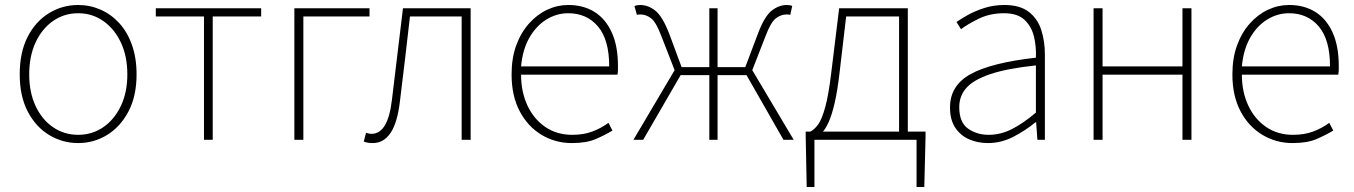

<svg xmlns="http://www.w3.org/2000/svg" viewBox="-20 -560 5424 769"><path d="M293 13Q230 13 176.5 -19.5Q123 -52 91 -113.5Q59 -175 59 -262Q59 -351 91 -413Q123 -475 176.5 -507.5Q230 -540 293 -540Q340 -540 382.5 -521.5Q425 -503 457.5 -467.5Q490 -432 508.5 -380Q527 -328 527 -262Q527 -175 494.5 -113.5Q462 -52 409 -19.5Q356 13 293 13ZM293 -20Q349 -20 393.5 -50.5Q438 -81 464 -135.5Q490 -190 490 -262Q490 -335 464 -390Q438 -445 393.5 -476Q349 -507 293 -507Q237 -507 192.5 -476Q148 -445 122.5 -390Q97 -335 97 -262Q97 -190 122.5 -135.5Q148 -81 192.5 -50.5Q237 -20 293 -20Z M797 0V-494H604V-527H1026V-494H832V0Z M1159 0V-527H1460V-494H1195V0Z M1473 13Q1461 13 1453 11.5Q1445 10 1437 7L1446 -28Q1451 -27 1456 -25.5Q1461 -24 1468 -24Q1501 -24 1521.5 -58Q1542 -92 1550 -162Q1561 -254 1572 -345Q1583 -436 1594 -527H1865V0H1829V-494H1622Q1612 -409 1602.5 -325.5Q1593 -242 1582 -156Q1572 -69 1544.5 -28Q1517 13 1473 13Z M2270 13Q2204 13 2149 -20Q2094 -53 2061.5 -114.5Q2029 -176 2029 -262Q2029 -327 2047.5 -378Q2066 -429 2098.5 -465.5Q2131 -502 2171.5 -521Q2212 -540 2256 -540Q2317 -540 2361.5 -512Q2406 -484 2430.5 -429.5Q2455 -375 2455 -297Q2455 -289 2455 -280.5Q2455 -272 2453 -261H2067Q2067 -192 2092.5 -137.5Q2118 -83 2164 -51.5Q2210 -20 2272 -20Q2317 -20 2352 -33Q2387 -46 2417 -68L2433 -37Q2403 -19 2366 -3Q2329 13 2270 13ZM2067 -294H2420Q2420 -401 2375 -454Q2330 -507 2256 -507Q2209 -507 2168 -481.5Q2127 -456 2100 -408.5Q2073 -361 2067 -294Z M2517 0 2682 -279 2629 -415Q2608 -471 2588 -486.5Q2568 -502 2546 -502Q2541 -502 2538.5 -502Q2536 -502 2531 -500L2521 -536Q2531 -540 2544 -540Q2576 -540 2604.5 -517.5Q2633 -495 2660 -426L2710 -291H2821V-527H2854V-291H2965L3016 -426Q3042 -495 3071 -517.5Q3100 -540 3131 -540Q3145 -540 3153 -536L3145 -500Q3140 -502 3137.5 -502Q3135 -502 3129 -502Q3108 -502 3087.5 -486.5Q3067 -471 3046 -415L2993 -279L3159 0H3118L2970 -259H2854V0H2821V-259H2706L2556 0Z M3242 0V189H3211L3207 -13V-33H3687V-13L3682 189H3651V0ZM3581 -12V-494H3369L3343 -272Q3334 -194 3322.5 -145.5Q3311 -97 3298.5 -70Q3286 -43 3274 -30.5Q3262 -18 3253 -11L3226 -33Q3243 -42 3257.5 -62.5Q3272 -83 3285.5 -132Q3299 -181 3310 -274L3341 -527H3616V-12Z M3937 13Q3896 13 3861.5 -2Q3827 -17 3806 -48.5Q3785 -80 3785 -130Q3785 -218 3868 -263.5Q3951 -309 4129 -329Q4131 -372 4121.5 -412.5Q4112 -453 4084 -480Q4056 -507 4001 -507Q3945 -507 3900 -485Q3855 -463 3829 -443L3811 -472Q3828 -484 3856.5 -500Q3885 -516 3922.5 -528Q3960 -540 4003 -540Q4065 -540 4100.5 -512.5Q4136 -485 4150.5 -440Q4165 -395 4165 -341V0H4135L4130 -70H4127Q4087 -37 4038.5 -12Q3990 13 3937 13ZM3940 -20Q3987 -20 4032 -42.5Q4077 -65 4129 -109V-298Q4015 -286 3947.5 -263.5Q3880 -241 3851 -208.5Q3822 -176 3822 -131Q3822 -70 3857 -45Q3892 -20 3940 -20Z M4360 0V-527H4396V-294H4716V-527H4752V0H4716V-261H4396V0Z M5157 13Q5091 13 5036 -20Q4981 -53 4948.5 -114.5Q4916 -176 4916 -262Q4916 -327 4934.5 -378Q4953 -429 4985.5 -465.5Q5018 -502 5058.5 -521Q5099 -540 5143 -540Q5204 -540 5248.5 -512Q5293 -484 5317.5 -429.5Q5342 -375 5342 -297Q5342 -289 5342 -280.5Q5342 -272 5340 -261H4954Q4954 -192 4979.5 -137.5Q5005 -83 5051 -51.5Q5097 -20 5159 -20Q5204 -20 5239 -33Q5274 -46 5304 -68L5320 -37Q5290 -19 5253 -3Q5216 13 5157 13ZM4954 -294H5307Q5307 -401 5262 -454Q5217 -507 5143 -507Q5096 -507 5055 -481.5Q5014 -456 4987 -408.5Q4960 -361 4954 -294Z"/></svg>

Font: Noto Sans TC Thin
Style: Regular
Weight: 100
Designer: Ryoko NISHIZUKA 西塚涼子 (kana, bopomofo & ideographs); Paul D. Hunt (Latin, Greek & Cyrillic); Sandoll Communications 산돌커뮤니
Foundry: Adobe
Version: Version 2.004-H2;hotconv 1.0.118;makeotfexe 2.5.65603